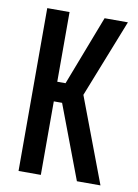

<svg xmlns="http://www.w3.org/2000/svg" viewBox="-76 -690 532 742"><g transform="rotate(10 190.0 -319.5)"><path d="M278 0 169 -288.5H126V-365.5H169L274 -639H365.5L240.5 -322.5L239.5 -347L370.5 0ZM49 0V-639H136.5V0Z"/></g></svg>

Font: Anek Tamil Condensed Medium
Style: Regular
Weight: 500
Width: 3
Designer: Aadarsh Rajan (Tamil), Yesha Goshar (Latin)
Foundry: Ek Type
Version: Version 1.003